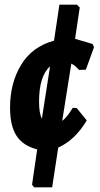

<svg xmlns="http://www.w3.org/2000/svg" viewBox="-20 -677 427 821"><path d="M309 -657 321 -645 301 -511 376 -489 382 -475 347 -379 318 -378Q300 -398 285 -405L246 -160Q268 -177 291 -216L308 -215L351 -162Q301 -78 229 -46L203 124H126L117 113L139 -38Q78 -54 50.5 -96.5Q23 -139 23 -217Q23 -322 70.5 -400Q118 -478 211 -503L234 -657ZM147 -242Q147 -193 159 -169L194 -393Q147 -352 147 -242Z"/></svg>

Font: Alegreya Sans ExtraBold
Style: Italic
Weight: 800
Italic angle: -7°
Designer: Juan Pablo del Peral
Foundry: Huerta Tipografica
Version: Version 2.007